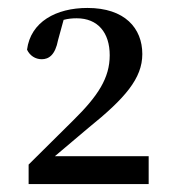

<svg xmlns="http://www.w3.org/2000/svg" viewBox="-20 -931 436 483"><path d="M52 -468H354V-538H118L202 -609C295 -684 338 -734 338 -795C338 -860 294 -911 200 -911C121 -911 57 -876 48 -806C55 -791 69 -782 85 -782C103 -782 119 -793 126 -830L140 -881C151 -884 162 -885 173 -885C226 -885 256 -849 256 -792C256 -735 227 -690 164 -628L52 -517Z"/></svg>

Font: Noto Serif HK SemiBold
Style: Regular
Weight: 600
Designer: Ryoko NISHIZUKA 西塚涼子 (kana & ideographs); Frank Grießhammer (Latin, Greek & Cyrillic); Wenlong ZHANG 张文龙 (bopomofo); San
Foundry: Adobe
Version: Version 2.001;hotconv 1.1.0;makeotfexe 2.6.0